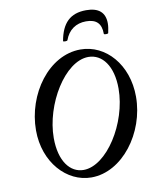

<svg xmlns="http://www.w3.org/2000/svg" viewBox="-96 -950 823 1034"><g transform="rotate(-10 315.5 -433.0)"><path d="M296 -737C295 -732 318 -732 320 -737C339 -791 381 -820 436 -820C492 -820 519 -794 519 -737C519 -732 542 -732 543 -737C547 -756 550 -773 550 -789C550 -849 515 -879 447 -879C359 -879 313 -832 296 -737ZM320 13C489 13 631 -176 631 -374C631 -550 518 -676 380 -676C206 -676 69 -486 69 -288C69 -113 185 13 320 13ZM285 -34C212 -34 156 -104 156 -231C156 -414 286 -629 415 -629C490 -629 546 -558 546 -433C546 -245 412 -34 285 -34Z"/></g></svg>

Font: Junicode Two Beta SemiCondensed Medium
Style: Italic
Weight: 500
Width: 4
Italic angle: -10°
Version: Version 1.063